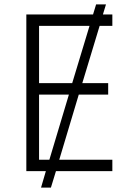

<svg xmlns="http://www.w3.org/2000/svg" viewBox="-20 -780 593 875"><path d="M492 0H235L212 75H167L189 0H100V-714H404L418 -760H463L449 -714H492V-662H434L355 -401H473V-349H339L250 -52H492ZM158 -401H309L388 -662H158ZM158 -52H205L294 -349H158Z"/></svg>

Font: RS Noto Sans Light
Style: Regular
Weight: 300
Designer: Monotype Design Team
Foundry: Monotype Imaging Inc.
Version: Version 3.10